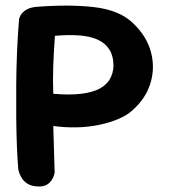

<svg xmlns="http://www.w3.org/2000/svg" viewBox="-20 -674 610 692"><path d="M116 -2Q93 -3 79 -12Q65 -21 58 -33Q51 -45 48.5 -54Q46 -63 46 -63Q43 -96 41 -145Q39 -194 38.5 -252Q38 -310 38.5 -370.5Q39 -431 41.5 -489Q44 -547 48 -595Q48 -595 48.5 -602.5Q49 -610 54.5 -619.5Q60 -629 72.5 -637.5Q85 -646 107 -649Q231 -659 321.5 -648Q412 -637 460 -590Q509 -543 524 -486.5Q539 -430 522.5 -375Q506 -320 459 -278Q439 -259 407.5 -245.5Q376 -232 337.5 -224Q299 -216 256.5 -215Q214 -214 172 -220L177 -52Q177 -52 175 -44Q173 -36 167 -26Q161 -16 149 -8.5Q137 -1 116 -2ZM172 -336Q231 -331 272.5 -336Q314 -341 339 -354.5Q364 -368 376 -389Q388 -410 389 -436Q389 -473 373.5 -496.5Q358 -520 330 -532Q302 -544 263.5 -546.5Q225 -549 178 -545Q174 -492 172 -439Q170 -386 172 -336Z"/></svg>

Font: Sour Gummy Black SemiBold
Style: Regular
Weight: 600
Version: Version 1.000